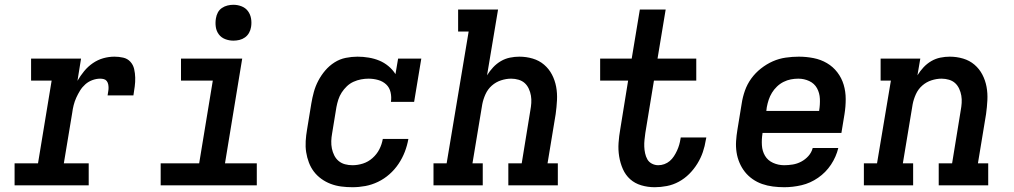

<svg xmlns="http://www.w3.org/2000/svg" viewBox="-20 -775 4240 803"><path d="M41 0V-92H139L196 -438H110V-530H319L304 -437Q316 -458 332 -477.5Q348 -497 368.5 -511Q389 -525 412 -531.5Q435 -538 459 -538Q477 -538 495 -534Q513 -530 525 -517Q537 -504 541 -486.5Q545 -469 545.5 -450.5Q546 -432 543.5 -413.5Q541 -395 538 -376H430Q431 -384 432.5 -392Q434 -400 434 -407.5Q434 -415 432.5 -422.5Q431 -430 426.5 -436Q422 -442 414.5 -444Q407 -446 399 -446Q383 -446 366.5 -440Q350 -434 337 -422.5Q324 -411 315 -396.5Q306 -382 299 -366.5Q292 -351 288 -335Q284 -319 282 -303L247 -92H351V0Z M652 0V-92H813L870 -438H737V-530H993L921 -92H1054V0ZM956 -605Q938 -605 921.5 -611.5Q905 -618 895 -631.5Q885 -645 882.5 -662.5Q880 -680 883 -698Q885 -711 891 -722.5Q897 -734 908 -741.5Q919 -749 931.5 -752Q944 -755 956 -755Q974 -755 990.5 -748.5Q1007 -742 1017 -728.5Q1027 -715 1030 -697.5Q1033 -680 1030 -662Q1028 -649 1021.5 -637.5Q1015 -626 1004.5 -618.5Q994 -611 981.5 -608Q969 -605 956 -605Z M1454 8Q1430 8 1407 5Q1384 2 1363 -6Q1342 -14 1324 -27Q1306 -40 1293 -57Q1280 -74 1272 -95Q1264 -116 1260.5 -138.5Q1257 -161 1258.5 -185Q1260 -209 1264 -232L1282 -342Q1286 -366 1292.5 -390Q1299 -414 1311 -437Q1323 -460 1340 -480Q1357 -500 1379 -514Q1401 -528 1426 -533Q1451 -538 1475 -538Q1499 -538 1522.5 -534Q1546 -530 1566.5 -521.5Q1587 -513 1604.5 -498.5Q1622 -484 1634 -465L1645 -530H1742L1712 -349H1615Q1618 -369 1613.5 -389Q1609 -409 1595 -422Q1581 -435 1561.5 -440.5Q1542 -446 1521 -446Q1506 -446 1490 -443Q1474 -440 1458.5 -433Q1443 -426 1430.5 -414Q1418 -402 1409 -388Q1400 -374 1395 -358.5Q1390 -343 1387 -327L1369 -217Q1366 -201 1365.5 -185Q1365 -169 1368 -154Q1371 -139 1378 -125Q1385 -111 1396.5 -101.5Q1408 -92 1423 -88Q1438 -84 1454 -84Q1476 -84 1498 -91Q1520 -98 1538 -114Q1556 -130 1566.5 -150.5Q1577 -171 1581 -194H1688Q1683 -166 1673 -140Q1663 -114 1647 -90Q1631 -66 1609 -46.5Q1587 -27 1561 -14.5Q1535 -2 1508 3Q1481 8 1454 8Z M1793 0V-92H1848L1940 -643H1896V-735H2063L2017 -460Q2028 -478 2042.5 -493.5Q2057 -509 2075 -519.5Q2093 -530 2113 -534Q2133 -538 2152 -538Q2181 -538 2208 -530Q2235 -522 2255.5 -504.5Q2276 -487 2288.5 -463Q2301 -439 2306 -412Q2311 -385 2309.5 -356Q2308 -327 2304 -298L2270 -92H2313V0H2106V-92H2162L2198 -313Q2201 -329 2202 -344.5Q2203 -360 2200.5 -375Q2198 -390 2191.5 -404Q2185 -418 2174.5 -427.5Q2164 -437 2149 -441.5Q2134 -446 2118 -446Q2097 -446 2075.5 -439Q2054 -432 2037 -417Q2020 -402 2010.5 -381Q2001 -360 1997 -339L1956 -92H1999V0Z M2718 8Q2689 8 2662 0Q2635 -8 2615.5 -25.5Q2596 -43 2585 -68Q2574 -93 2569.5 -121Q2565 -149 2567 -177.5Q2569 -206 2574 -234L2607 -438H2490V-530H2622L2656 -735H2764L2730 -530H2892V-438H2715L2679 -219Q2677 -205 2675.5 -190.5Q2674 -176 2674.5 -162Q2675 -148 2678 -134Q2681 -120 2687.5 -108.5Q2694 -97 2706.5 -90.5Q2719 -84 2733 -84Q2746 -84 2758.5 -88.5Q2771 -93 2781 -101.5Q2791 -110 2798.5 -121.5Q2806 -133 2811.5 -145Q2817 -157 2820.5 -169Q2824 -181 2826 -194Q2826 -195 2826.5 -196.5Q2827 -198 2827 -200H2934Q2933 -197 2933 -194.5Q2933 -192 2932 -190Q2928 -164 2919.5 -139Q2911 -114 2896.5 -90.5Q2882 -67 2862.5 -47.5Q2843 -28 2819 -15Q2795 -2 2769 3Q2743 8 2718 8Z M3260 8Q3236 8 3212.5 5Q3189 2 3167.5 -5.5Q3146 -13 3127.5 -26Q3109 -39 3095.5 -56Q3082 -73 3073 -94Q3064 -115 3060.5 -138Q3057 -161 3058.5 -184.5Q3060 -208 3064 -232L3082 -342Q3086 -369 3095.5 -396Q3105 -423 3122 -446.5Q3139 -470 3162.5 -488.5Q3186 -507 3212 -518.5Q3238 -530 3266 -534Q3294 -538 3321 -538Q3352 -538 3382.5 -532Q3413 -526 3438.5 -511Q3464 -496 3482 -472.5Q3500 -449 3508.5 -420.5Q3517 -392 3517 -360.5Q3517 -329 3512 -298L3499 -219H3169V-217Q3165 -192 3166.5 -167.5Q3168 -143 3179.5 -123.5Q3191 -104 3213 -94Q3235 -84 3260 -84Q3277 -84 3295.5 -87Q3314 -90 3331 -99Q3348 -108 3361 -122.5Q3374 -137 3379 -156H3486Q3477 -119 3455.5 -86.5Q3434 -54 3401.5 -31.5Q3369 -9 3332.5 -0.5Q3296 8 3260 8ZM3185 -311H3406V-313Q3410 -337 3409 -361.5Q3408 -386 3397 -406Q3386 -426 3364.5 -436Q3343 -446 3319 -446Q3303 -446 3287.5 -443Q3272 -440 3257 -432.5Q3242 -425 3229.5 -413Q3217 -401 3208.5 -387Q3200 -373 3195 -358Q3190 -343 3187 -327Z M3593 0V-92H3648L3706 -438H3663V-530H3829L3817 -460Q3828 -478 3842.5 -493.5Q3857 -509 3875 -519.5Q3893 -530 3913 -534Q3933 -538 3952 -538Q3981 -538 4008 -530Q4035 -522 4055.5 -504.5Q4076 -487 4088.5 -463Q4101 -439 4106 -412Q4111 -385 4109.5 -356Q4108 -327 4104 -298L4070 -92H4113V0H3906V-92H3962L3998 -313Q4001 -329 4002 -344.5Q4003 -360 4000.5 -375Q3998 -390 3991.5 -404Q3985 -418 3974.5 -427.5Q3964 -437 3949 -441.5Q3934 -446 3918 -446Q3897 -446 3875.5 -439Q3854 -432 3837 -417Q3820 -402 3810.5 -381Q3801 -360 3797 -339L3756 -92H3799V0Z"/></svg>

Font: Iosevka Slab SmBdExObl
Style: Regular
Weight: 600
Width: 7
Italic angle: -9°
Monospace: yes
Designer: Belleve Invis
Foundry: Belleve Invis
Version: Version 11.1.0; ttfautohint (v1.8.3)